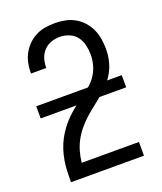

<svg xmlns="http://www.w3.org/2000/svg" viewBox="-138 -832 775 920"><g transform="rotate(-20 250.0 -371.5)"><path d="M64 0V-1Q64 -28 65 -55Q66 -82 70.5 -109Q75 -136 83.5 -162Q92 -188 104.5 -211.5Q117 -235 133.5 -257Q150 -279 169.5 -298Q189 -317 210 -333.5Q231 -350 253 -366Q275 -382 296 -399.5Q317 -417 332 -439.5Q347 -462 354.5 -488.5Q362 -515 362 -542Q362 -566 356.5 -590.5Q351 -615 336.5 -634.5Q322 -654 298.5 -663.5Q275 -673 251 -673Q228 -673 206.5 -665.5Q185 -658 169.5 -641.5Q154 -625 147 -603.5Q140 -582 140 -559V-555H62V-561Q62 -586 67.5 -610.5Q73 -635 85 -656.5Q97 -678 115 -695.5Q133 -713 155 -724Q177 -735 201.5 -739Q226 -743 251 -743Q277 -743 303 -738Q329 -733 352 -720Q375 -707 392.5 -687.5Q410 -668 421 -644Q432 -620 436 -594Q440 -568 440 -542Q440 -513 433.5 -484.5Q427 -456 413.5 -430.5Q400 -405 380.5 -383Q361 -361 339 -342.5Q317 -324 294 -306.5Q271 -289 249.5 -269.5Q228 -250 209.5 -228Q191 -206 177 -180.5Q163 -155 155 -127Q147 -99 144 -70H436V0ZM32 -337V-399H468V-337Z"/></g></svg>

Font: Iosevka
Style: Regular
Weight: 400
Monospace: yes
Designer: Belleve Invis
Foundry: Belleve Invis
Version: Version 33.2.3; ttfautohint (v1.8.4)